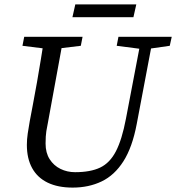

<svg xmlns="http://www.w3.org/2000/svg" viewBox="-20 -837 800 872"><path d="M203 -614 82 -629 90 -670H355L347 -629L222 -614ZM310 15Q243 15 196.5 -7.5Q150 -30 126 -73.5Q102 -117 102 -179Q102 -204 106 -231Q110 -258 115 -286L129 -360Q139 -412 148 -463.5Q157 -515 165.5 -567Q174 -619 182 -670H269L198 -282Q194 -263 190.5 -241.5Q187 -220 187 -185Q187 -143 205.5 -114Q224 -85 254.5 -70Q285 -55 321 -55Q391 -55 435 -76Q479 -97 506.5 -150Q534 -203 552 -298L623 -670H676L601 -274Q581 -168 540.5 -104.5Q500 -41 441.5 -13Q383 15 310 15ZM626 -614 510 -629 518 -670H760L751 -629L646 -614ZM309 -759 322 -817H599L586 -759Z"/></svg>

Font: Source Serif 4
Style: Italic
Weight: 400
Italic angle: -12°
Designer: Frank Grießhammer
Foundry: Adobe Systems Incorporated
Version: Version 4.004;hotconv 1.0.116;makeotfexe 2.5.65601